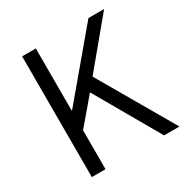

<svg xmlns="http://www.w3.org/2000/svg" viewBox="-168 -870 974 1008"><g transform="rotate(-30 319.5 -366.0)"><path d="M102 0H185V-236L316 -390L540 0H633L369 -455L599 -732H504L187 -355H185V-732H102Z"/></g></svg>

Font: Noto Sans CJK JP DemiLight
Style: Regular
Weight: 350
Designer: Ryoko NISHIZUKA (kana & ideographs); Paul D. Hunt (Latin, Greek & Cyrillic); Wenlong ZHANG (bopomofo); Sandoll Communica
Foundry: Adobe Systems Incorporated
Version: Version 1.004;PS 1.004;hotconv 1.0.82;makeotf.lib2.5.63406